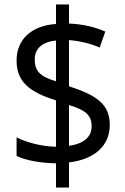

<svg xmlns="http://www.w3.org/2000/svg" viewBox="-20 -779 560 857"><path d="M230 -50V58H288V-54C404 -68 470 -130 470 -221C470 -316 409 -354 288 -394V-600C338 -596 385 -584 425 -567L450 -638C405 -658 352 -671 288 -674V-759H230V-672C123 -665 54 -605 54 -509C54 -417 107 -369 230 -331V-124C166 -125 96 -144 54 -166V-83C95 -63 161 -51 230 -50ZM230 -598V-416C158 -438 135 -462 135 -514C135 -560 166 -592 230 -598ZM288 -128V-310C364 -287 389 -264 389 -215C389 -170 357 -138 288 -128Z"/></svg>

Font: Noto Sans Armenian SemiCondensed
Style: Regular
Weight: 400
Width: 4
Designer: Monotype Design Team
Foundry: Monotype Imaging Inc.
Version: Version 2.008